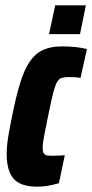

<svg xmlns="http://www.w3.org/2000/svg" viewBox="-20 -692 346 720"><path d="M119 8Q78 8 53 -5Q28 -18 16.5 -45.5Q5 -73 5 -114Q5 -142 10.5 -177Q16 -212 25 -255Q40 -330 55.5 -380.5Q71 -431 91.5 -461Q112 -491 141 -504.5Q170 -518 212 -518Q240 -518 263.5 -515.5Q287 -513 306 -508L282 -400Q270 -402 258.5 -402.5Q247 -403 238 -403Q222 -403 211.5 -400Q201 -397 193.5 -383.5Q186 -370 178.5 -340Q171 -310 160 -255Q151 -210 145.5 -182Q140 -154 140 -138Q140 -123 144.5 -116.5Q149 -110 157 -109Q165 -108 178 -108Q188 -108 200 -108.5Q212 -109 223 -110L201 -5Q177 2 157.5 5Q138 8 119 8ZM164 -564 187 -672H302L280 -564Z"/></svg>

Font: Saira ExtraCondensed Black
Style: Italic
Weight: 900
Width: 2
Italic angle: -12°
Designer: Hector Gatti with collaboration of the Omnibus-Type team
Foundry: Omnibus-Type
Version: Version 1.101